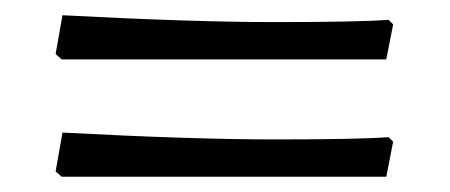

<svg xmlns="http://www.w3.org/2000/svg" viewBox="-20 -377 590 252"><path d="M62 -203Q232 -194 341.5 -194Q451 -194 490 -197L496 -191L487 -145H61L53 -152ZM62 -357Q232 -348 341.5 -348Q451 -348 490 -351L496 -345L487 -299H61L53 -306Z"/></svg>

Font: Almendra SC
Style: Regular
Weight: 400
Designer: Ana Sanfelippo
Foundry: Ana Sanfelippo
Version: Version 1.003